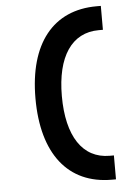

<svg xmlns="http://www.w3.org/2000/svg" viewBox="-59 -837 705 980"><g transform="rotate(-5 293.0 -346.5)"><path d="M473.6 97.7H495.1V-24.9H473.6C335 -24.9 256.8 -143.6 256.8 -349.6C256.8 -551.8 335 -668.5 473.6 -668.5H495.1V-791H473.6C250 -791 121.6 -630.4 121.6 -349.6C121.6 -64.9 250 97.7 473.6 97.7Z"/></g></svg>

Font: CaskaydiaCove Nerd Font
Style: Bold
Weight: 700
Designer: Aaron Bell
Foundry: Saja Typeworks
Version: Version 2111.1;Nerd Fonts 2.3.0